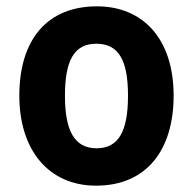

<svg xmlns="http://www.w3.org/2000/svg" viewBox="-20 -576 609 606"><path d="M528 -274C528 -456 429 -556 286 -556C128 -556 41 -450 41 -274C41 -102 134 10 283 10C443 10 528 -103 528 -274ZM185 -274C185 -385 214 -438 284 -438C355 -438 384 -385 384 -274C384 -163 355 -108 285 -108C215 -108 185 -163 185 -274Z"/></svg>

Font: Noto Sans Gurmukhi SemiCondensed
Style: Bold
Weight: 700
Width: 4
Designer: Jelle Bosma - Monotype Design Team
Foundry: Monotype Imaging Inc.
Version: Version 2.004